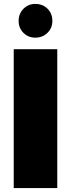

<svg xmlns="http://www.w3.org/2000/svg" viewBox="-20 -959 362 979"><path d="M50 0V-708H272V0ZM160 -767Q124 -767 99.5 -791.5Q75 -816 75 -852Q75 -889 99.5 -914Q124 -939 160 -939Q198 -939 222.5 -914.5Q247 -890 247 -852Q247 -816 222 -791.5Q197 -767 160 -767Z"/></svg>

Font: Poppins Black
Style: Regular
Weight: 900
Designer: Ninad Kale (Devanagari), Jonny Pinhorn (Latin)
Foundry: Indian Type Foundry
Version: Version 3.200;PS 1.000;hotconv 16.6.54;makeotf.lib2.5.65590